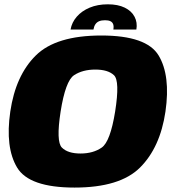

<svg xmlns="http://www.w3.org/2000/svg" viewBox="-20 -842 789 868"><path d="M317 6Q522 6 613 -84.5Q704 -175 728 -337.5Q751.5 -500.5 697.2 -591Q643 -681.5 438 -681.5Q233 -681.5 141.8 -591.2Q50.5 -501 26.5 -337.5Q3 -175.5 57.2 -84.8Q111.5 6 317 6ZM344 -148Q286.5 -148 259.8 -174.8Q233 -201.5 254 -337.5Q276 -476.5 314.8 -502Q353.5 -527.5 411 -527.5Q468 -527.5 495.2 -502Q522.5 -476.5 500.5 -337.5Q478.5 -201.5 439.8 -174.8Q401 -148 344 -148ZM467.5 -822.5Q421.5 -822.5 385.5 -807.5Q349.5 -792.5 327 -766.5Q304.5 -740.5 299 -708.5H402.5Q405 -723 411.2 -732.2Q417.5 -741.5 428 -746Q438.5 -750.5 455 -750.5Q470 -750.5 479 -746.2Q488 -742 491.5 -732.8Q495 -723.5 492.5 -708.5H596.5Q602 -740.5 588.2 -766.5Q574.5 -792.5 543.8 -807.5Q513 -822.5 467.5 -822.5Z"/></svg>

Font: Anybody Thin Black
Style: Italic
Weight: 900
Italic angle: -10°
Version: Version 1.113;gftools[0.9.25]